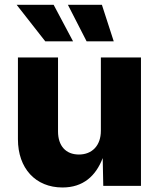

<svg xmlns="http://www.w3.org/2000/svg" viewBox="-20 -790 675 816"><path d="M245.6 6.8C333.5 6.8 387.2 -42 416.5 -118.2L418.9 0H579.1V-545.9H408.7V-234.4C408.7 -170.9 371.1 -133.3 315.4 -133.3C259.8 -133.3 226.6 -169.9 226.6 -231.4V-545.9H56.2V-198.2C56.2 -74.7 130.9 6.8 245.6 6.8ZM172.4 -614.3H290.5L208 -769.5H50.8ZM348.1 -614.3H463.4L413.1 -769.5H268.6Z"/></svg>

Font: Inter ExtraBold
Style: Regular
Weight: 800
Designer: Rasmus Andersson
Foundry: rsms
Version: Version 4.001;git-9221beed3